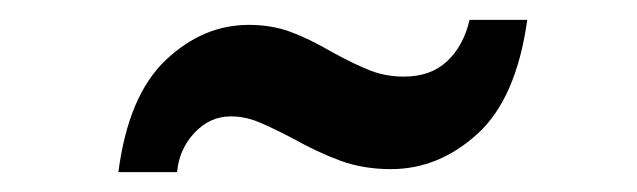

<svg xmlns="http://www.w3.org/2000/svg" viewBox="-20 -458 640 193"><path d="M230 -433Q253 -433 272 -426Q291 -419 315 -405Q337 -393 352.5 -387Q368 -381 386 -381Q413 -381 429.5 -396.5Q446 -412 452 -438H510Q499 -359 460 -323.5Q421 -288 373 -288Q345 -288 322 -296.5Q299 -305 274 -319Q253 -330 239.5 -335.5Q226 -341 212 -341Q191 -341 175.5 -324.5Q160 -308 158 -285H99Q109 -362 146.5 -397.5Q184 -433 230 -433Z"/></svg>

Font: Mona Sans SemiBold
Style: Italic
Weight: 600
Italic angle: -11.7°
Designer: Deni Anggara
Foundry: GitHub
Version: Version 2.000